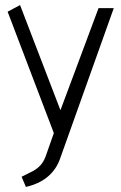

<svg xmlns="http://www.w3.org/2000/svg" viewBox="-20 -517 478 756"><path d="M160 98Q152 120 139 134Q126 148 108 157.5Q90 167 65 179L82 219Q114 212 140.5 197.5Q167 183 186 161Q205 139 215 112L428 -485H368L218 -83L59 -497L10 -471L192 7Z"/></svg>

Font: Catamaran Thin Light
Style: Regular
Weight: 300
Version: Version 2.000